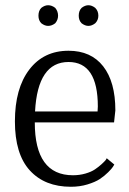

<svg xmlns="http://www.w3.org/2000/svg" viewBox="-20 -704 493 734"><path d="M164 -605Q151 -605 138 -615Q127 -626 127 -644Q127 -663 138 -674Q151 -684 164 -684Q178 -684 191 -674Q202 -661 202 -644Q202 -628 191 -615Q178 -605 164 -605ZM292 -615Q281 -626 281 -644Q281 -663 292 -674Q305 -684 318 -684Q331 -684 344 -674Q356 -662 356 -644Q356 -627 344 -615Q331 -605 318 -605Q305 -605 292 -615ZM251 10Q151 10 94 -52.5Q37 -115 37 -240Q37 -366 92 -438Q147 -510 242 -510Q328 -510 374.5 -450.5Q421 -391 421 -282L416 -236H113Q113 -34 259 -34Q284 -34 306.5 -40.5Q329 -47 343 -56.5Q357 -66 368 -76Q379 -86 384 -92L388 -99L417 -75Q415 -72 411.5 -66Q408 -60 393.5 -45.5Q379 -31 361.5 -19.5Q344 -8 314.5 1Q285 10 251 10ZM114 -278H353Q354 -288 354 -297Q354 -467 242 -467Q124 -467 114 -278Z"/></svg>

Font: Arsenal
Style: Regular
Weight: 400
Designer: Andrij Shevchenko
Foundry: Stairsfor
Version: Version 2.001;PS 002.001;hotconv 1.0.88;makeotf.lib2.5.64775